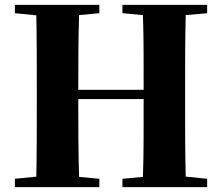

<svg xmlns="http://www.w3.org/2000/svg" viewBox="-20 -767 910 787"><path d="M481.9 -712.9V-747.1H829.1V-712.9L741.2 -705.1Q739.3 -628.4 739 -550.8Q738.8 -473.1 738.8 -395V-351.1Q738.8 -274.4 739 -197.3Q739.3 -120.1 741.2 -43L829.1 -34.2V0H481.9V-34.2L565.9 -42Q568.4 -117.2 568.6 -196Q568.8 -274.9 568.8 -360.8H300.8Q300.8 -276.4 301.3 -197.5Q301.8 -118.7 304.2 -42L387.2 -34.2V0H41V-34.2L128.9 -43Q130.4 -118.7 130.6 -195.8Q130.9 -272.9 130.9 -351.1V-395Q130.9 -473.1 130.6 -550.3Q130.4 -627.4 128.9 -704.1L41 -712.9V-747.1H387.2V-712.9L304.2 -705.1Q301.8 -629.9 301.3 -553Q300.8 -476.1 300.8 -398.9H568.8Q568.8 -476.1 568.6 -552.2Q568.4 -628.4 565.9 -705.1Z"/></svg>

Font: Source Han Serif TW Heavy
Style: Regular
Weight: 900
Designer: Ryoko NISHIZUKA Ë•øÂ°öÊ∂ºÂ≠ê (kana & ideographs); Frank Grie√ühammer (Latin, Greek & Cyrillic); Wenlong ZHANG Âº†ÊñáÈæô 
Foundry: Adobe
Version: Version 2.003;hotconv 1.1.1;makeotfexe 2.6.0